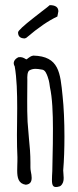

<svg xmlns="http://www.w3.org/2000/svg" viewBox="-20 -721 306 758"><path d="M84 -571.8C131.3 -612.3 172.4 -640.1 206.5 -655.8C209 -668.5 210.4 -674.3 210.4 -676.3C210.4 -692.4 199.2 -700.7 176.3 -700.7C172.4 -696.8 161.6 -688.5 143.6 -674.8L111.8 -649.9C74.2 -620.6 51.3 -599.6 51.3 -593.3C51.3 -577.6 59.6 -569.3 78.1 -569.3ZM219.2 12.7C229 4.4 231.4 -6.3 231.4 -18.6C231.4 -23.9 231 -29.3 230.5 -33.7C230 -39.1 229.5 -44.9 229.5 -48.3C232.9 -87.9 234.4 -134.8 234.4 -182.6C234.4 -239.7 231.9 -298.8 227.1 -341.8C217.8 -433.1 213.9 -499 111.3 -501.5C102.1 -500 95.2 -494.6 89.4 -490.2H89.8C87.4 -488.3 85 -486.8 85.4 -486.8C84 -486.8 81.1 -487.8 78.6 -489.3H79.1C72.8 -492.7 65.4 -497.1 52.7 -495.1C36.1 -487.3 29.3 -473.1 38.1 -459C46.4 -411.6 47.9 -353.5 47.9 -294.4C47.9 -274.9 47.4 -255.9 47.4 -236.3C47.4 -220.7 46.9 -204.6 46.9 -189C46.9 -158.7 47.4 -126.5 48.8 -100.1C48.8 -94.2 48.8 -75.2 48.3 -69.8C47.9 -62 47.9 -55.2 47.9 -47.9C47.9 -19.5 52.7 4.4 82 8.3C100.1 6.3 105 -4.4 105 -19C105 -26.9 103.5 -35.2 102.1 -42C101.1 -47.4 99.6 -57.6 100.1 -60.5V-79.6C100.1 -110.8 97.7 -143.6 94.2 -175.3C92.3 -196.3 90.3 -218.8 88.9 -239.7C87.4 -267.6 87.4 -296.4 87.4 -323.7C87.4 -351.6 87.4 -377.9 87.9 -400.9V-405.8C87.4 -417.5 87.4 -437 95.7 -442.9C104.5 -447.8 112.3 -449.2 120.6 -449.2C126.5 -449.2 134.8 -448.2 145 -446.3C158.7 -445.8 164.6 -427.7 168 -418.5V-418.9L169.4 -414.1C172.4 -405.8 173.8 -399.4 174.8 -393.1C175.3 -388.7 175.8 -384.3 177.2 -376.5C186.5 -335.4 189 -273.4 189 -213.4C189 -173.3 188.5 -133.3 187.5 -97.7L186.5 -45.4C186.5 -39.6 186 -32.7 185.5 -27.3C185.1 -21 185.1 -15.1 185.1 -10.7C185.1 13.7 190.4 22.5 215.8 14.6Z"/></svg>

Font: Amatic Mod Bold ONEptTWO
Style: Bold
Weight: 700
Designer: David Occhino Design
Foundry: David Occhino Design
Version: Version 1.2